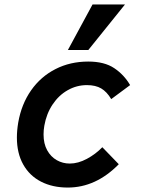

<svg xmlns="http://www.w3.org/2000/svg" viewBox="-20 -835 640 864"><path d="M56 -216Q56 -247.5 62 -283.5Q76.5 -366.5 120 -428.5Q163.5 -490.5 229.8 -524.2Q296 -558 377 -558Q450 -558 494.2 -528.2Q538.5 -498.5 565.5 -452L480.5 -389Q461 -422 435.5 -437Q410 -452 371 -452Q325 -452 284.8 -429.2Q244.5 -406.5 216.8 -365Q189 -323.5 179.5 -269.5Q176 -250 176 -230Q176 -188.5 192.2 -159Q208.5 -129.5 235.5 -114.2Q262.5 -99 294 -99Q331.5 -99 371 -120.2Q410.5 -141.5 440.5 -172.5L514.5 -96Q411.5 9 285 9Q216.5 9 164.8 -17.5Q113 -44 84.5 -94.8Q56 -145.5 56 -216ZM285.5 -610 396.5 -815H542.5L377.5 -610Z"/></svg>

Font: JuliaMono BoldItalic
Style: Regular
Weight: 700
Italic angle: -9°
Monospace: yes
Designer: cormullion
Foundry: corm
Version: Version 0.049; ttfautohint (v1.8.4)